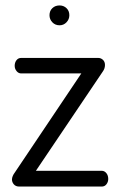

<svg xmlns="http://www.w3.org/2000/svg" viewBox="-20 -686 441 706"><path d="M354 -58Q364 -58 371 -49.5Q378 -41 378 -28Q378 -17 371.5 -8.5Q365 0 354 0H51Q38 0 31 -8Q24 -16 24 -26Q24 -32 27 -39Q30 -46 34 -51L279 -416H58Q48 -416 41 -424.5Q34 -433 34 -444Q34 -456 40.5 -464.5Q47 -473 58 -473H341Q351 -473 358.5 -466Q366 -459 366 -447Q366 -434 358 -423L112 -58ZM199 -666Q214 -666 224.5 -656Q235 -646 235 -630Q235 -615 224.5 -604Q214 -593 199 -593Q183 -593 172.5 -604Q162 -615 162 -630Q162 -646 172.5 -656Q183 -666 199 -666Z"/></svg>

Font: AkaAcidDosis
Style: Regular
Weight: 400
Designer: Edgar Tolentino, Pablo Impallari, Igino Marini, Aka-Acid
Foundry: Edgar Tolentino, Pablo Impallari, Igino Marini, Cyberella
Version: Version 1.007